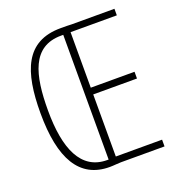

<svg xmlns="http://www.w3.org/2000/svg" viewBox="-130 -824 873 936"><g transform="rotate(-20 306.5 -356.0)"><path d="M287 -715C104 -715 53 -575 53 -359C53 -122 125 3 281 3C304 3 322 0 340 0H566V-35H326V-357H553V-392H326V-680H566V-714H344C326 -715 314 -715 287 -715ZM277 -680C281 -680 285 -680 288 -680V-33C285 -33 285 -33 281 -33C146 -33 92 -159 92 -359C92 -542 125 -680 277 -680Z"/></g></svg>

Font: Noto Sans Telugu ExtraCondensed ExtraLight
Style: Regular
Weight: 200
Width: 2
Designer: Jelle Bosma - Monotype Design Team
Foundry: Monotype Imaging Inc.
Version: Version 2.005